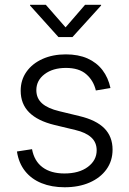

<svg xmlns="http://www.w3.org/2000/svg" viewBox="-20 -771 540 802"><path d="M250 11.2Q195.8 11.2 153.6 -5.9Q111.3 -22.9 84.7 -56.4Q58.1 -89.8 50.8 -138.2L113.8 -147.9Q123 -98.1 157.7 -72.3Q192.4 -46.4 249 -46.4Q310.5 -46.4 347.2 -74Q383.8 -101.6 383.8 -143.1Q383.8 -176.3 361.1 -197Q338.4 -217.8 294.9 -228L207.5 -249Q137.2 -266.1 101.8 -301.5Q66.4 -336.9 66.4 -392.1Q66.4 -437 90.6 -471.2Q114.7 -505.4 157.5 -524.7Q200.2 -543.9 254.9 -543.9Q307.1 -543.9 345.5 -526.9Q383.8 -509.8 408 -478.3Q432.1 -446.8 441.4 -403.3L380.4 -393.1Q370.6 -434.6 340.3 -460.9Q310.1 -487.3 255.4 -487.3Q200.7 -487.3 166.3 -461.2Q131.8 -435.1 131.8 -394.5Q131.8 -360.4 155.8 -339.1Q179.7 -317.9 227.5 -306.6L312 -286.1Q381.8 -269.5 416 -234.9Q450.2 -200.2 450.2 -146Q450.2 -99.1 424.8 -63.7Q399.4 -28.3 354.2 -8.5Q309.1 11.2 250 11.2ZM171.4 -751 253.9 -656.7 335.4 -751H402.3V-748L282.7 -616.2H224.1L105.5 -748V-751Z"/></svg>

Font: Inter 20pt Light
Style: Regular
Weight: 300
Version: Version 4.001;git-66647c0bb